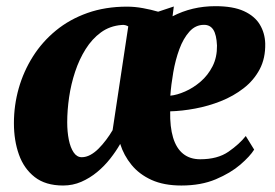

<svg xmlns="http://www.w3.org/2000/svg" viewBox="-20 -576 870 607"><path d="M529.5 -555.5 525.5 -524.5Q556.5 -540.5 590.2 -548.5Q624 -556.5 661 -556.5Q717 -556.5 751.2 -540.8Q785.5 -525 801.5 -498.2Q817.5 -471.5 818.5 -438.5Q819.5 -392 801 -357Q782.5 -322 750.2 -297Q718 -272 678.2 -256.2Q638.5 -240.5 597 -232.8Q555.5 -225 518 -224Q517 -175 527.2 -141Q537.5 -107 559 -89.8Q580.5 -72.5 613 -72.5Q668 -72.5 702.5 -96.5Q737 -120.5 757 -146L783.5 -103Q770.5 -82 739.8 -55.5Q709 -29 662.2 -9.2Q615.5 10.5 553.5 10.5Q498 10.5 459 -7.2Q420 -25 395.8 -54.8Q371.5 -84.5 360 -121Q347 -98 328.5 -74.5Q310 -51 287 -32Q264 -13 237 -1.2Q210 10.5 179.5 10.5Q124 10.5 89.8 -16.2Q55.5 -43 39.8 -87.5Q24 -132 24 -186.5Q24 -243 39.2 -296.8Q54.5 -350.5 84 -397.2Q113.5 -444 156.8 -479.5Q200 -515 256.5 -535Q313 -555 381.5 -555Q406.5 -555 432.2 -550.2Q458 -545.5 480 -539ZM336 -164.5 385.5 -492.5Q382.5 -494.5 377 -496.2Q371.5 -498 364 -497Q327 -494 299 -473.5Q271 -453 250.8 -420.8Q230.5 -388.5 217.5 -349.2Q204.5 -310 198.5 -268.8Q192.5 -227.5 192.5 -189.5Q192.5 -159.5 197.5 -134.5Q202.5 -109.5 212.8 -94.2Q223 -79 238.5 -79Q252 -79 265.5 -86.2Q279 -93.5 291.5 -106Q304 -118.5 315.5 -133.8Q327 -149 336 -164.5ZM625 -497.5Q598 -497.5 578.8 -476Q559.5 -454.5 547 -420.5Q534.5 -386.5 527.8 -347.5Q521 -308.5 518.5 -273.5Q539.5 -275.5 565.2 -286.8Q591 -298 614.2 -318Q637.5 -338 652 -366.5Q666.5 -395 666 -432Q664.5 -466 654.5 -481.8Q644.5 -497.5 625 -497.5Z"/></svg>

Font: Merriweather 48pt Black
Style: Italic
Weight: 900
Italic angle: -7.8°
Version: Version 2.101